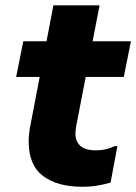

<svg xmlns="http://www.w3.org/2000/svg" viewBox="-20 -704 519 732"><path d="M292.8 8Q198.9 8 144.2 -33Q89.4 -74 89.4 -164Q89.4 -178.6 91.1 -194.8Q92.8 -211 96.2 -227.6L183.6 -683.6H359.6L270.8 -224.8Q269.5 -216.9 268.5 -208.3Q267.5 -199.7 267.5 -194.4Q267.5 -165.6 286.1 -148.2Q304.7 -130.8 346.4 -130.8Q383.9 -130.8 416.8 -146.8H427.6L401.6 -8Q377.9 -1 352 3.5Q326.1 8 292.8 8ZM41.6 -410.8 68.8 -546.8H479.2L452 -410.8Z"/></svg>

Font: Kufam
Style: Italic
Weight: 400
Italic angle: -11°
Designer: Artur Schmal
Foundry: Original Type
Version: Version 1.301; ttfautohint (v1.8.3)